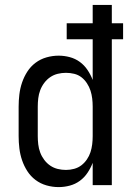

<svg xmlns="http://www.w3.org/2000/svg" viewBox="-20 -755 540 783"><path d="M219 8Q194 8 169.5 1Q145 -6 125 -21Q105 -36 91.5 -57Q78 -78 70 -101.5Q62 -125 59 -150Q56 -175 56 -200V-320Q56 -345 59 -370Q62 -395 70 -418.5Q78 -442 91.5 -463Q105 -484 125 -499Q145 -514 169.5 -521Q194 -528 219 -528Q242 -528 264.5 -522Q287 -516 305.5 -502.5Q324 -489 337 -469.5Q350 -450 358 -429V-595H252V-660H358V-735H436V-660H482V-595H436V0H358V-91Q350 -70 337 -50.5Q324 -31 305.5 -17.5Q287 -4 264.5 2Q242 8 219 8ZM249 -62Q266 -62 282.5 -66.5Q299 -71 312 -81Q325 -91 334.5 -105Q344 -119 349 -134.5Q354 -150 356 -166.5Q358 -183 358 -200V-320Q358 -337 356 -353.5Q354 -370 349 -385.5Q344 -401 334.5 -415.5Q325 -430 312 -440Q299 -450 282.5 -454Q266 -458 249 -458Q232 -458 215.5 -454Q199 -450 185 -440.5Q171 -431 160.5 -417Q150 -403 144 -387Q138 -371 136 -354Q134 -337 134 -320V-200Q134 -183 136 -166Q138 -149 144 -133Q150 -117 160.5 -103Q171 -89 185 -79.5Q199 -70 215.5 -66Q232 -62 249 -62Z"/></svg>

Font: Iosevka Web
Style: Regular
Weight: 400
Monospace: yes
Designer: Belleve Invis
Foundry: Belleve Invis
Version: Version 28.0.3; ttfautohint (v1.8.3)